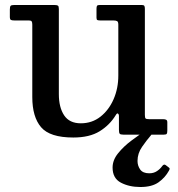

<svg xmlns="http://www.w3.org/2000/svg" viewBox="-20 -540 714 770"><path d="M109.5 -151V-441Q109.5 -450.5 107 -454.2Q104.5 -458 95.5 -458H37.5Q27.5 -458 23.5 -460.2Q19.5 -462.5 19.5 -472.5V-501.5Q19.5 -513.5 22.8 -516.8Q26 -520 37.5 -520H197Q208.5 -520 212.2 -517.5Q216 -515 216 -504V-162.5Q216 -109.5 237.2 -77.5Q258.5 -45.5 304 -45.5Q349 -45.5 382.8 -72Q416.5 -98.5 435.5 -142Q454.5 -185.5 454.5 -237V-440.5Q454.5 -452.5 449.8 -455.2Q445 -458 434 -458H382Q374.5 -458 370.8 -459.5Q367 -461 367 -468.5V-505Q367 -513.5 369.2 -516.8Q371.5 -520 380 -520H548.5Q556.5 -520 558.8 -516.5Q561 -513 561 -504.5V-79.5Q561 -67.5 564 -64.8Q567 -62 579 -62H634.5Q641.5 -62 646.2 -59.8Q651 -57.5 651 -49.5V-17Q651 -7 648.8 -3.5Q646.5 0 637 0H474.5Q463 0 460 -3.8Q457 -7.5 457 -19.5V-76Q457 -81.5 453.2 -84.5Q449.5 -87.5 444 -78Q420 -38.5 379.5 -13.5Q339 11.5 274 11.5Q180 11.5 144.8 -29.8Q109.5 -71 109.5 -151ZM543 210Q498 210 464.8 192.5Q431.5 175 431.5 132Q431.5 102 453.5 74.8Q475.5 47.5 506.2 24.5Q537 1.5 564 -16.5Q582 -29 590 -19.5Q598 -11 585 3Q568 22.5 549.8 48.8Q531.5 75 531.5 105.5Q531.5 124.5 542.2 139.8Q553 155 578.5 155Q596.5 155 609.5 146.2Q622.5 137.5 630.5 126Q637.5 116.5 645 122.5L655.5 130.5Q660.5 134 660.5 136.5Q660.5 139 657.5 144.5Q642.5 172 616 191Q589.5 210 543 210Z"/></svg>

Font: Besley Medium
Style: Regular
Weight: 500
Designer: Owen Earl
Foundry: indestructible type*
Version: Version 2.001; ttfautohint (v1.8.3)